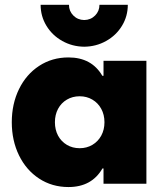

<svg xmlns="http://www.w3.org/2000/svg" viewBox="-20 -753 675 787"><path d="M408.2 -252Q408.2 -282.7 395 -306.9Q381.8 -331.1 358.6 -344.7Q335.4 -358.4 306.6 -358.4Q277.3 -358.4 254.2 -344.7Q231 -331.1 218 -306.9Q205.1 -282.7 205.1 -252Q205.1 -221.2 218 -197Q231 -172.9 254.2 -159.2Q277.3 -145.5 306.6 -145.5Q335.4 -145.5 358.6 -159.2Q381.8 -172.9 395 -197Q408.2 -221.2 408.2 -252ZM404.3 0V-62.5H399.9Q356 13.7 260.7 13.7Q193.4 13.7 140.4 -21Q87.4 -55.7 57.9 -116.2Q28.3 -176.8 28.3 -252Q28.3 -327.1 57.9 -387.7Q87.4 -448.2 140.4 -482.9Q193.4 -517.6 260.7 -517.6Q355.5 -517.6 399.4 -442.4H404.3V-503.9H580.1V0ZM325.2 -561.5Q276.4 -562 235.4 -585Q194.3 -607.9 170.4 -647.2Q146.5 -686.5 146.5 -733.4H262.7Q262.7 -707.5 280.5 -689.5Q298.3 -671.4 325.2 -670.9Q352.1 -671.4 369.9 -689.5Q387.7 -707.5 387.7 -733.4H503.9Q503.9 -686.5 480 -647.2Q456.1 -607.9 415 -585Q374 -562 325.2 -561.5Z"/></svg>

Font: Wanted Sans Black
Style: Regular
Weight: 900
Designer: Original Design by Kil Hyung-jin and Kang Hanbin, Wanted Lab, Inc; Hangeul from Source Han Sans by Jang Soo-young and Ka
Foundry: Wanted Lab, Inc.
Version: Version 1.003